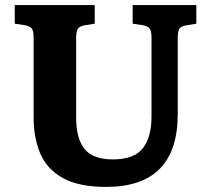

<svg xmlns="http://www.w3.org/2000/svg" viewBox="-20 -720 827 754"><path d="M397 14Q289 14 226.5 -21Q164 -56 138 -117.5Q112 -179 112 -259V-571Q112 -597 105.5 -607Q99 -617 78 -621L38 -627V-700H352V-627L309 -620Q291 -616 285 -605.5Q279 -595 279 -570V-259Q279 -176 312 -135Q345 -94 423 -94Q507 -94 541 -138Q575 -182 575 -261V-571Q575 -597 568.5 -607Q562 -617 541 -621L501 -627V-700H751V-627L709 -620Q689 -616 683.5 -605.5Q678 -595 678 -567V-272Q678 14 397 14Z"/></svg>

Font: Literata
Style: Bold
Weight: 700
Designer: Latin by Veronika Burian and Jose Scaglione. Greek by Irene Vlachou. Cyrillic by Vera Evstafieva.
Foundry: TypeTogether
Version: Version 3.103; ttfautohint (v1.8.4.7-5d5b);gftools[0.9.29]